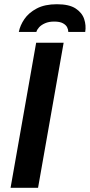

<svg xmlns="http://www.w3.org/2000/svg" viewBox="-20 -888 425 908"><path d="M30 0 151 -686H281L160 0ZM69 -737Q75 -768 95.5 -798Q116 -828 154 -848Q192 -868 249 -868Q307 -868 337.5 -848Q368 -828 378 -798Q388 -768 383 -737H303Q303 -748 297.5 -759Q292 -770 277.5 -778Q263 -786 236 -786Q211 -786 193 -778Q175 -770 165 -759Q155 -748 152 -737Z"/></svg>

Font: Archivo Variable SemiBold
Style: Italic
Weight: 600
Italic angle: -10°
Designer: Hector Gatti
Foundry: Omnibus-Type
Version: Version 2.001